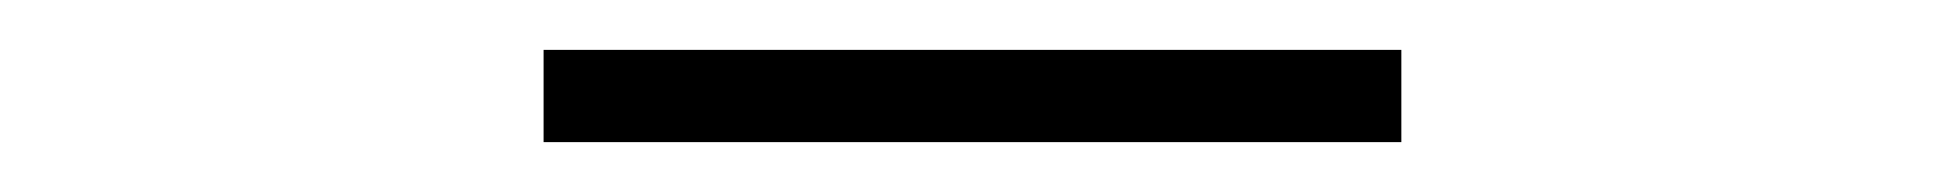

<svg xmlns="http://www.w3.org/2000/svg" viewBox="-20 -384 780 77"><path d="M198 -327V-364H542V-327Z"/></svg>

Font: M Major Mono Display
Style: Regular
Weight: 400
Designer: Emre Parlak
Foundry: Emre Parlak
Version: Version 2.000; ttfautohint (v1.8) -l 8 -r 50 -G 200 -x 14 -D